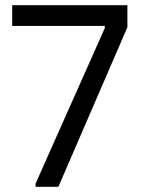

<svg xmlns="http://www.w3.org/2000/svg" viewBox="-20 -720 552 740"><path d="M117 -12 384 -612V-620H27V-700H471V-615L205 0H117Z"/></svg>

Font: Be Vietnam
Style: Regular
Weight: 400
Designer: Gabriel Lam
Foundry: TypeRant
Version: Version 4.000